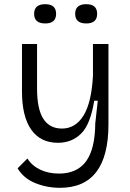

<svg xmlns="http://www.w3.org/2000/svg" viewBox="-20 -725 621 917"><path d="M266 172Q204 172 148.5 149.5Q93 127 64 79L111 32Q132 66 171.5 85Q211 104 262 104Q348 104 391 45.5Q434 -13 435 -136L447 -244H430Q412 -131 367.5 -87Q323 -43 257 -43Q173 -43 129 -106Q85 -169 85 -288V-515H157V-302Q157 -204 187 -157.5Q217 -111 276 -111Q340 -111 378.5 -172.5Q417 -234 424 -363V-515H498V-131Q498 172 266 172ZM392 -613Q339 -613 339 -659Q339 -705 392 -705Q444 -705 444 -659Q444 -613 392 -613ZM196 -613Q143 -613 143 -659Q143 -705 196 -705Q248 -705 248 -659Q248 -613 196 -613Z"/></svg>

Font: Bricolage Grotesque 12pt Light
Style: Regular
Weight: 300
Designer: Mathieu Triay
Foundry: Atelier Triay
Version: Version 1.001; ttfautohint (v1.8.4.7-5d5b);gftools[0.9.33.de